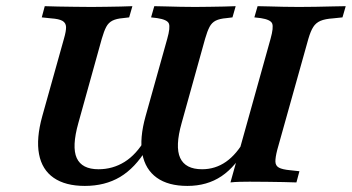

<svg xmlns="http://www.w3.org/2000/svg" viewBox="-20 -591 1140 622"><path d="M254.8 11.3Q191.9 11.3 154 -14.9Q116.1 -41.1 106.5 -91.5Q96.8 -141.9 116.9 -214.5L187.1 -465.3Q194.4 -490.3 194 -503.6Q193.5 -516.9 182.3 -523.4Q171 -529.8 146 -531.5L115.3 -534.7L125 -571Q142.7 -570.2 168.1 -569.8Q193.5 -569.4 221.8 -569Q250 -568.5 275.8 -568.5H277.4Q300.8 -568.5 324.6 -569Q348.4 -569.4 370.6 -569.8Q392.7 -570.2 408.9 -571L398.4 -534.7L378.2 -532.3Q357.3 -530.6 344.4 -524.2Q331.5 -517.7 324.2 -504Q316.9 -490.3 309.7 -465.3L233.9 -192.7Q212.1 -115.3 228.6 -79Q245.2 -42.7 299.2 -42.7Q345.2 -42.7 383.5 -66.5Q421.8 -90.3 450.8 -140.3L454.8 -108.1Q417.7 -46.8 369 -17.7Q320.2 11.3 254.8 11.3ZM587.1 11.3Q525 11.3 487.9 -15.3Q450.8 -41.9 441.1 -92.3Q431.5 -142.7 451.6 -214.5L521.8 -465.3Q532.3 -502.4 527 -514.9Q521.8 -527.4 489.5 -532.3L469.4 -534.7L479.8 -571Q495.2 -571 517.3 -570.2Q539.5 -569.4 564.5 -569Q589.5 -568.5 612.1 -568.5Q635.5 -568.5 659.7 -569Q683.9 -569.4 705.6 -569.8Q727.4 -570.2 743.5 -571L733.1 -534.7L713.7 -532.3Q691.9 -530.6 679 -524.2Q666.1 -517.7 658.9 -504Q651.6 -490.3 644.4 -465.3L568.5 -192.7Q546.8 -116.1 563.7 -79.4Q580.6 -42.7 634.7 -42.7Q677.4 -42.7 712.1 -66.9Q746.8 -91.1 774.2 -140.3L780.6 -118.5Q744.4 -51.6 697.6 -20.2Q650.8 11.3 587.1 11.3ZM726.6 0 856.5 -465.3Q866.9 -502.4 861.7 -514.9Q856.5 -527.4 825 -532.3L804 -534.7L814.5 -571Q830.6 -571 852.4 -570.2Q874.2 -569.4 899.2 -569Q924.2 -568.5 947.6 -568.5H946.8H949.2Q974.2 -568.5 1002.4 -569Q1030.6 -569.4 1056.5 -570.2Q1082.3 -571 1100 -571L1089.5 -534.7L1058.9 -531.5Q1033.1 -529.8 1018.1 -523.4Q1003.2 -516.9 994.8 -503.6Q986.3 -490.3 979 -465.3L878.2 -105.6Q871.8 -80.6 872.2 -67.3Q872.6 -54 883.5 -48Q894.4 -41.9 920.2 -39.5L950 -36.3L940.3 0Q923.4 -0.8 898 -1.2Q872.6 -1.6 844.4 -2Q816.1 -2.4 789.5 -2.4H787.9Q772.6 -2.4 756.5 -2Q740.3 -1.6 726.6 0Z"/></svg>

Font: Playfair 9pt
Style: Bold Italic
Weight: 700
Italic angle: -15.6°
Designer: Claus Eggers Sørensen
Foundry: Claus Eggers Sørensen
Version: Version 2.203